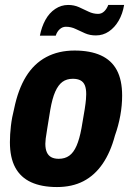

<svg xmlns="http://www.w3.org/2000/svg" viewBox="-20 -743 533 775"><path d="M210 12Q148 12 105.5 -7.5Q63 -27 41.5 -67Q20 -107 20 -169Q20 -200 24 -234.5Q28 -269 37 -304Q53 -382 85 -434Q117 -486 166.5 -512.5Q216 -539 281 -539Q344 -539 387 -519.5Q430 -500 451.5 -460Q473 -420 473 -357Q473 -317 465.5 -276Q458 -235 444 -196Q426 -128 394 -81.5Q362 -35 316.5 -11.5Q271 12 210 12ZM217 -102Q242 -102 259.5 -114.5Q277 -127 289 -154.5Q301 -182 309 -226Q318 -276 322 -302.5Q326 -329 327 -342Q328 -355 328 -363Q328 -385 322.5 -398.5Q317 -412 305 -418.5Q293 -425 274 -425Q249 -425 232 -412.5Q215 -400 203 -373Q191 -346 183 -300Q175 -250 170.5 -223Q166 -196 164.5 -183.5Q163 -171 163 -163Q163 -142 169 -128.5Q175 -115 187 -108.5Q199 -102 217 -102ZM141 -599Q148 -635 163.5 -663Q179 -691 203 -707Q227 -723 255 -723Q279 -723 299 -714Q319 -705 337.5 -696Q356 -687 376 -687Q390 -687 400.5 -697Q411 -707 417 -723H481Q475 -687 459 -659.5Q443 -632 419.5 -616Q396 -600 367 -600Q343 -600 323.5 -608.5Q304 -617 285.5 -626Q267 -635 246 -635Q232 -635 221 -625Q210 -615 205 -599Z"/></svg>

Font: Archivo Condensed ExtraBold
Style: Italic
Weight: 800
Width: 3
Italic angle: -10°
Designer: Hector Gatti
Foundry: Omnibus-Type
Version: Version 2.001